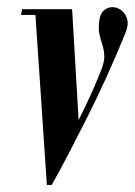

<svg xmlns="http://www.w3.org/2000/svg" viewBox="-20 -521 380 541"><path d="M203.2 -154.2 183.2 -495H78.8L112 0H125.8ZM93.2 -479 88 -495H42.2L39.2 -479ZM125.8 0Q125.8 0 139.4 -24.5Q153 -49 175.1 -91.4Q197.2 -133.8 224.8 -188.2Q252.2 -242.8 280.2 -304.2Q308.2 -365.8 333 -427Q342.8 -450 338.5 -466.2Q334.2 -482.5 322.9 -491.4Q311.5 -500.2 297.9 -500.8Q284.2 -501.2 273.1 -491.9Q262 -482.5 259.8 -462.8Q256.5 -439.2 260.5 -423Q264.5 -406.8 268.9 -393.1Q273.2 -379.5 273.9 -363.2Q274.5 -347 265 -323.2Q245.8 -274.5 221.5 -223.5Q197.2 -172.5 174.9 -129.8Q152.5 -87 138.2 -60.8Q124 -34.5 124 -34.5Q124 -34.5 124.1 -29.5Q124.2 -24.5 124.9 -17.2Q125.5 -10 125.6 -5Q125.8 0 125.8 0Z"/></svg>

Font: Emberly Black
Style: Italic
Weight: 900
Italic angle: -12°
Designer: Rajesh Rajput
Foundry: Rajesh Rajput
Version: Version 1.000